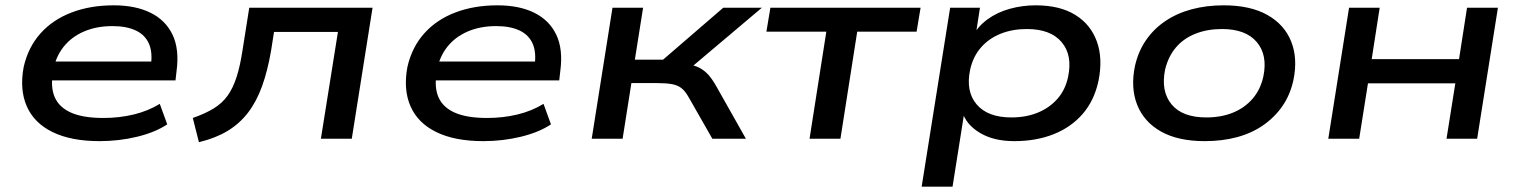

<svg xmlns="http://www.w3.org/2000/svg" viewBox="-20 -521 5708 721"><path d="M354 9Q247 9 177.5 -25Q108 -59 80.5 -122Q53 -185 69 -270Q86 -344 132 -395.5Q178 -447 248.5 -474Q319 -501 407 -501Q489 -501 545.5 -473Q602 -445 628 -390.5Q654 -336 643 -254L639 -219H151L162 -290H572L546 -271Q554 -323 539.5 -356.5Q525 -390 490 -406.5Q455 -423 402 -423Q343 -423 296 -403Q249 -383 219 -345.5Q189 -308 179 -254V-249Q169 -193 186 -155Q203 -117 248 -97.5Q293 -78 368 -78Q428 -78 482 -91Q536 -104 580 -131L608 -54Q563 -24 495 -7.5Q427 9 354 9Z M727 13 704 -78Q750 -94 782 -113.5Q814 -133 834.5 -161.5Q855 -190 868.5 -232Q882 -274 891 -334L916 -492H1379L1301 0H1185L1249 -401H1009L998 -331Q985 -255 964 -197Q943 -139 911 -97.5Q879 -56 834 -29Q789 -2 727 13Z M1795 9Q1688 9 1618.5 -25Q1549 -59 1521.5 -122Q1494 -185 1510 -270Q1527 -344 1573 -395.5Q1619 -447 1689.5 -474Q1760 -501 1848 -501Q1930 -501 1986.5 -473Q2043 -445 2069 -390.5Q2095 -336 2084 -254L2080 -219H1592L1603 -290H2013L1987 -271Q1995 -323 1980.5 -356.5Q1966 -390 1931 -406.5Q1896 -423 1843 -423Q1784 -423 1737 -403Q1690 -383 1660 -345.5Q1630 -308 1620 -254V-249Q1610 -193 1627 -155Q1644 -117 1689 -97.5Q1734 -78 1809 -78Q1869 -78 1923 -91Q1977 -104 2021 -131L2049 -54Q2004 -24 1936 -7.5Q1868 9 1795 9Z M2202 0 2280 -492H2395L2364 -297H2470L2696 -492H2841L2552 -248L2538 -282Q2573 -280 2595 -271.5Q2617 -263 2634.5 -246Q2652 -229 2671 -195L2781 0H2655L2566 -156Q2553 -179 2539 -190Q2525 -201 2503.5 -205Q2482 -209 2447 -209H2351L2318 0Z M3020 0 3083 -402H2858L2873 -492H3437L3422 -402H3199L3136 0Z M3441 180 3548 -492H3660L3643 -383H3631Q3652 -422 3688.5 -448.5Q3725 -475 3772 -488Q3819 -501 3869 -501Q3960 -501 4018 -465Q4076 -429 4099 -365Q4122 -301 4105 -217Q4089 -143 4045.5 -93Q4002 -43 3936.5 -17Q3871 9 3789 9Q3711 9 3659 -22.5Q3607 -54 3593 -103L3602 -104L3557 180ZM3778 -80Q3833 -80 3877 -98Q3921 -116 3951 -150Q3981 -184 3991 -233Q4008 -314 3966.5 -363Q3925 -412 3836 -412Q3782 -412 3738 -394.5Q3694 -377 3664 -343Q3634 -309 3623 -259Q3606 -178 3647.5 -129Q3689 -80 3778 -80Z M4504 9Q4404 9 4340 -27Q4276 -63 4250.5 -127Q4225 -191 4242 -273Q4254 -327 4283 -369.5Q4312 -412 4355.5 -441.5Q4399 -471 4454.5 -486Q4510 -501 4575 -501Q4675 -501 4739 -465Q4803 -429 4828.5 -365.5Q4854 -302 4837 -220Q4825 -165 4796 -123Q4767 -81 4724 -51Q4681 -21 4625.5 -6Q4570 9 4504 9ZM4510 -80Q4566 -80 4610 -98Q4654 -116 4683.5 -150Q4713 -184 4724 -233Q4741 -314 4699.5 -363Q4658 -412 4569 -412Q4514 -412 4469.5 -394.5Q4425 -377 4396 -343Q4367 -309 4355 -259Q4339 -178 4379.5 -129Q4420 -80 4510 -80Z M4968 0 5046 -492H5161L5131 -299H5459L5489 -492H5605L5527 0H5412L5445 -208H5117L5084 0Z"/></svg>

Font: Nunito Sans 10pt Expanded SemiBold
Style: Italic
Weight: 600
Width: 7
Italic angle: -9°
Designer: Vernon Adams
Foundry: Vernon Adams
Version: Version 3.101;gftools[0.9.27]